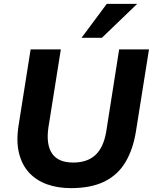

<svg xmlns="http://www.w3.org/2000/svg" viewBox="-20 -960 789 991"><path d="M346 11Q277 11 222 -9Q167 -29 130 -69Q93 -109 78 -170Q63 -231 76 -313L138 -705H294L230 -303Q217 -215 248.5 -168Q280 -121 358 -121Q430 -121 472 -159.5Q514 -198 528 -279L595 -705H749L682 -284Q667 -189 627.5 -123Q588 -57 519 -23Q450 11 346 11ZM401 -765 531 -940H688L506 -765Z"/></svg>

Font: Nunito Sans 12pt ExtraLight ExtraBold
Style: Italic
Weight: 800
Italic angle: -9°
Version: Version 3.101;gftools[0.9.27]